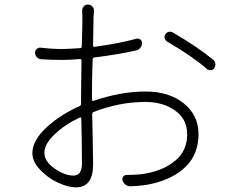

<svg xmlns="http://www.w3.org/2000/svg" viewBox="-20 -808 1040 843"><path d="M302.7 -37.1Q339.8 -37.1 339.8 -89.8Q339.8 -113.3 338.9 -186.5Q337.9 -259.8 336.9 -288.1Q336.9 -290 335 -291.5Q333 -293 330.1 -292Q263.7 -260.7 219.2 -217.8Q174.8 -174.8 174.8 -137.7Q174.8 -99.6 219.2 -68.4Q263.7 -37.1 302.7 -37.1ZM383.8 -396.5V-370.1Q383.8 -367.2 386.2 -365.7Q388.7 -364.3 390.6 -365.2Q510.7 -406.2 618.2 -406.2Q722.7 -406.2 787.1 -354Q851.6 -301.8 851.6 -219.7Q851.6 -132.8 797.4 -78.1Q743.2 -23.4 646.5 -1Q608.4 7.8 555.7 9.8Q543 10.7 532.7 3.9Q522.5 -2.9 518.6 -14.6Q514.6 -23.4 520.5 -31.7Q526.4 -40 536.1 -40Q538.1 -40 540 -40Q591.8 -40 623 -46.9Q699.2 -60.5 750.5 -103.5Q801.8 -146.5 801.8 -218.8Q801.8 -285.2 748.5 -322.8Q695.3 -360.4 618.2 -360.4Q503.9 -360.4 391.6 -316.4Q384.8 -314.5 384.8 -306.6Q385.7 -268.6 387.2 -189.9Q388.7 -111.3 388.7 -85.9Q388.7 14.6 313.5 14.6Q279.3 14.6 234.9 -5.9Q190.4 -26.4 156.2 -62.5Q122.1 -98.6 122.1 -135.7Q122.1 -190.4 182.6 -247.1Q243.2 -303.7 329.1 -341.8Q335.9 -344.7 335.9 -352.5V-391.6Q335.9 -439.5 337.9 -543Q337.9 -549.8 331.1 -548.8Q284.2 -544.9 253.9 -544.9Q205.1 -544.9 161.1 -547.9Q149.4 -548.8 142.1 -556.6Q134.8 -564.5 133.8 -576.2Q133.8 -585.9 141.1 -592.8Q148.4 -599.6 159.2 -598.6Q208 -592.8 252.9 -592.8Q277.3 -592.8 332 -596.7Q338.9 -596.7 338.9 -604.5Q341.8 -692.4 341.8 -727.5Q341.8 -743.2 340.8 -758.8Q339.8 -770.5 347.2 -779.3Q354.5 -788.1 366.2 -788.1Q377.9 -788.1 385.7 -779.3Q393.6 -770.5 392.6 -758.8Q391.6 -748 390.6 -730.5Q390.6 -691.4 388.7 -609.4Q387.7 -601.6 395.5 -602.5Q502 -617.2 578.1 -637.7Q587.9 -640.6 595.7 -634.8Q603.5 -628.9 603.5 -619.1Q603.5 -607.4 596.7 -598.6Q589.8 -589.8 579.1 -586.9Q498 -568.4 394.5 -555.7Q386.7 -554.7 386.7 -547.9Q383.8 -468.8 383.8 -396.5ZM712.9 -626Q705.1 -630.9 703.1 -640.6Q702.1 -642.6 702.1 -645.5Q702.1 -652.3 706.1 -657.2Q711.9 -666 720.7 -668Q724.6 -668.9 727.5 -668.9Q733.4 -668.9 739.3 -665Q843.8 -604.5 916 -545.9Q925.8 -538.1 925.8 -524.4Q925.8 -516.6 920.9 -508.8Q916 -501 906.2 -500Q904.3 -500 903.3 -500Q894.5 -500 888.7 -504.9Q828.1 -558.6 712.9 -626Z"/></svg>

Font: Gen Jyuu Gothic Light
Style: Regular
Weight: 200
Designer: [Source Han Sans]
Ryoko NISHIZUKA  (kana & ideographs); Paul D. Hunt (Latin, Greek & Cyrillic); Wenlong ZHANG  (bopomofo
Version: Version 1.002.20150607